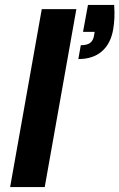

<svg xmlns="http://www.w3.org/2000/svg" viewBox="-20 -757 483 777"><path d="M21 0 149 -720H289L161 0ZM297 -518 307 -574Q331 -574 343.5 -582.5Q356 -591 360 -610L363 -628H316L336 -737H442Q444 -708 443 -685Q442 -662 438 -638Q428 -580 392 -549Q356 -518 297 -518Z"/></svg>

Font: DM Sans ExtraBold
Style: Italic
Weight: 800
Italic angle: -10°
Designer: Colophon Foundry, Jonny Pinhorn
Foundry: Colophon Foundry
Version: Version 4.004;gftools[0.9.30]